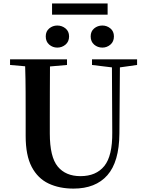

<svg xmlns="http://www.w3.org/2000/svg" viewBox="-20 -1090 858 1129"><path d="M316.9 -810.1Q290 -810.1 269.5 -827.6Q249 -845.2 249 -876Q249 -905.8 269.5 -922.9Q290 -939.9 316.9 -939.9Q344.2 -939.9 365.2 -922.9Q386.2 -905.8 386.2 -876Q386.2 -845.2 365.2 -827.6Q344.2 -810.1 316.9 -810.1ZM582 -810.1Q554.2 -810.1 533.7 -827.6Q513.2 -845.2 513.2 -876Q513.2 -905.8 533.7 -922.9Q554.2 -939.9 582 -939.9Q608.4 -939.9 629.2 -922.9Q649.9 -905.8 649.9 -876Q649.9 -845.2 629.2 -827.6Q608.4 -810.1 582 -810.1ZM286.1 -1003.9V-1069.8H612.8V-1003.9ZM521 -708V-741.2H786.1V-708L685.1 -693.8L682.1 -304.2Q680.7 -138.2 611.3 -59.6Q542 19 412.1 19Q328.6 19 265.4 -11Q202.1 -41 166.5 -108.6Q130.9 -176.3 130.9 -290V-400.9Q130.9 -475.1 130.6 -550Q130.4 -625 127.9 -700.2L39.1 -708V-741.2H374V-708L273.9 -699.2Q273.4 -624.5 273.2 -550.3Q272.9 -476.1 272.9 -400.9V-305.2Q272.9 -167 319.6 -110.6Q366.2 -54.2 453.1 -54.2Q545.4 -54.2 593.5 -114Q641.6 -173.8 640.1 -312L638.2 -693.8Z"/></svg>

Font: Source Han Serif TW
Style: Bold
Weight: 700
Designer: Ryoko NISHIZUKA Ë•øÂ°öÊ∂ºÂ≠ê (kana & ideographs); Frank Grie√ühammer (Latin, Greek & Cyrillic); Wenlong ZHANG Âº†ÊñáÈæô 
Foundry: Adobe
Version: Version 2.003;hotconv 1.1.1;makeotfexe 2.6.0